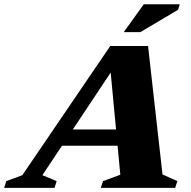

<svg xmlns="http://www.w3.org/2000/svg" viewBox="-90 -904 918 924"><path d="M168 -202.5 194.5 -281H532L505.5 -202.5ZM692 -64.5 763.5 -32.5 753 0H395L406 -32.5L489 -63L439 -593.5L471.5 -598L114 -61L182.5 -32.5L172.5 0H-70L-59.5 -32.5L17.5 -61L440.5 -682.5H622.5ZM505.5 -749.5 602 -883.5H775L767 -857L585.5 -749.5Z"/></svg>

Font: Newsreader ExtraBold
Style: Italic
Weight: 800
Italic angle: -17°
Designer: Hugues Gentile
Foundry: Production Type
Version: Version 1.003